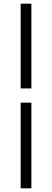

<svg xmlns="http://www.w3.org/2000/svg" viewBox="-20 -770 282 1040"><path d="M92 -291H150V-750H92ZM92 250H150V-214H92Z"/></svg>

Font: DAIFUKU Sans
Style: Regular
Weight: 400
Designer: Original font ‘Source Han Sans JP’ : Paul D. Hunt
Foundry: Daifuku
Version: Version 1.000